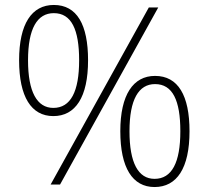

<svg xmlns="http://www.w3.org/2000/svg" viewBox="-20 -744 841 774"><path d="M197 -724C108 -724 57 -648 57 -501C57 -354 106 -276 195 -276C284 -276 335 -352 335 -501C335 -645 290 -724 197 -724ZM618 -714H580L184 0H222ZM197 -691C268 -691 299 -625 299 -501C299 -375 265 -309 195 -309C129 -309 93 -374 93 -501C93 -629 130 -691 197 -691ZM605 -438C517 -438 465 -362 465 -215C465 -68 514 10 603 10C693 10 744 -66 744 -215C744 -359 698 -438 605 -438ZM605 -405C676 -405 707 -339 707 -215C707 -89 673 -23 603 -23C537 -23 502 -88 502 -215C502 -343 539 -405 605 -405Z"/></svg>

Font: Noto Sans Myanmar UI ExtraLight
Style: Regular
Weight: 200
Designer: Monotype Design Team
Foundry: Monotype Imaging Inc.
Version: Version 2.103